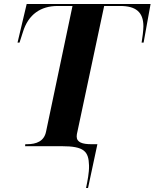

<svg xmlns="http://www.w3.org/2000/svg" viewBox="-20 -734 776 964"><path d="M412 210H422L469 -10H439C394 -10 365 -19 365 -49C365 -55 366 -63 370 -79L503 -704H584C661 -704 700 -674 700 -602C700 -583 695 -542 691 -520H701L736 -714H114L68 -520H78L95 -573C122 -662 185 -704 269 -704H344L211 -72C201 -25 163 -10 116 -10H107L106 0H290C403 0 425 26 427 97C428 133 419 176 412 210Z"/></svg>

Font: Noto Serif Display
Style: Bold Italic
Weight: 700
Italic angle: -12°
Designer: Monotype Design Team
Foundry: Monotype Imaging Inc.
Version: Version 2.009